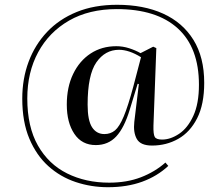

<svg xmlns="http://www.w3.org/2000/svg" viewBox="-20 -593 926 802"><path d="M431 189Q361 189 296.5 167.5Q232 146 182 101Q132 56 102.5 -14Q73 -84 73 -181Q73 -264 99.5 -335Q126 -406 176.5 -459.5Q227 -513 300.5 -543Q374 -573 469 -573Q580 -573 661.5 -536Q743 -499 788 -426.5Q833 -354 833 -247Q833 -157 803.5 -99Q774 -41 724.5 -13Q675 15 615 15Q567 15 551.5 -12.5Q536 -40 541 -84L560 -242L555 -243L522 -135Q499 -59 465.5 -23Q432 13 380 13Q322 13 290.5 -34Q259 -81 259 -156Q259 -229 285.5 -284Q312 -339 358.5 -369.5Q405 -400 466 -400Q493 -400 519.5 -391.5Q546 -383 567 -371L620 -398L633 -392L621 -69Q620 -32 626.5 -21Q633 -10 657 -10Q692 -10 728 -34Q764 -58 787.5 -109Q811 -160 811 -239Q811 -394 722.5 -474.5Q634 -555 468 -555Q352 -555 268.5 -507Q185 -459 139.5 -375Q94 -291 94 -182Q94 -63 138.5 15Q183 93 260.5 131.5Q338 170 436 170Q510 170 568.5 147.5Q627 125 671 86L683 100Q637 143 574 166Q511 189 431 189ZM416 -33Q442 -33 460.5 -48.5Q479 -64 497 -107Q515 -150 537 -232L569 -354Q519 -385 477 -385Q419 -385 382.5 -332.5Q346 -280 346 -156Q346 -90 364.5 -61.5Q383 -33 416 -33Z"/></svg>

Font: Literata 72pt Medium
Style: Italic
Weight: 500
Italic angle: -2°
Designer: Latin by Veronika Burian and Jose Scaglione. Greek by Irene Vlachou. Cyrillic by Vera Evstafieva
Foundry: TypeTogether
Version: Version 3.002